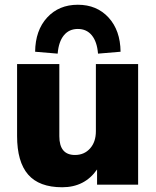

<svg xmlns="http://www.w3.org/2000/svg" viewBox="-20 -778 658 809"><path d="M242 11Q145 11 98.5 -42.5Q52 -96 52 -205V-508H230V-204Q230 -125 296 -125Q335 -125 359.5 -152.5Q384 -180 384 -225V-508H562V0H389V-64Q337 11 242 11ZM223 -552 128 -560Q129 -650 178.5 -704Q228 -758 308 -758Q388 -758 437.5 -704Q487 -650 488 -560L393 -552Q389 -602 367 -629Q345 -656 308 -656Q271 -656 249 -629Q227 -602 223 -552Z"/></svg>

Font: Mulish Black
Style: Regular
Weight: 900
Designer: Vernon Adams
Foundry: Vernon Adams
Version: Version 3.603; ttfautohint (v1.8.3)